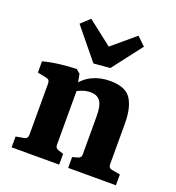

<svg xmlns="http://www.w3.org/2000/svg" viewBox="-123 -767 791 865"><g transform="rotate(20 272.0 -334.0)"><path d="M300 0V-52L325 -59Q333 -61 337 -66Q341 -71 341 -80V-261Q341 -313 326 -334Q311 -355 279 -355Q258 -355 235.5 -346.5Q213 -338 193 -321L194 -358Q221 -396 259 -414.5Q297 -433 345 -433Q419 -433 445.5 -392Q472 -351 472 -275V-80Q472 -62 489 -59L529 -52V0ZM29 0V-52L69 -59Q85 -62 85 -80V-327Q85 -345 69 -348L25 -357V-411Q63 -421 105 -426Q147 -431 184 -432L203 -416L217 -341V-80Q217 -64 233 -59L257 -52V0ZM434 -630 325 -488 246 -481 126 -628 168 -667 285 -576 394 -668Z"/></g></svg>

Font: Rasa
Style: Regular
Weight: 400
Designer: Anna Giedrys (Yrsa+Rasa design), David Brezina (Yrsa art-direction, Rasa art-direction, design)
Foundry: Rosetta Type Foundry
Version: Version 2.004